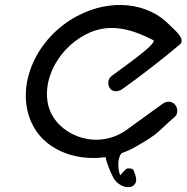

<svg xmlns="http://www.w3.org/2000/svg" viewBox="-20 -639 754 776"><path d="M687.1 -167.5C699.9 -178.6 700.2 -204.3 685.1 -218.4C670.1 -232.5 651.1 -229.6 637.3 -219.6L493 -115.1C378.5 -32.1 228.8 -85.4 184.1 -187.3C139.5 -289.1 200.8 -432.8 324.7 -498.8C425.2 -552.3 519.5 -517.1 598.8 -477.1C622.2 -465.3 462.4 -356.5 430.3 -331.2C416.9 -320.7 413 -299.6 424.2 -282.2C435.3 -264.9 459.8 -268.7 473.6 -278.5C553.4 -335.6 631.2 -395.3 706.2 -458.8C733.7 -480.9 683.8 -518.7 664.6 -538.7C578.8 -628.3 428.1 -646.7 291.7 -574.1C124.9 -485.2 41.5 -293.2 106.2 -145.8C154.6 -35.4 282.2 14 406.1 -3.9C412.4 20.8 425.1 55.5 434 70.3C442.7 95.8 471.3 117.5 497.8 117.5C524.2 117.5 536.5 96.3 527.7 71.3C518.9 46.3 522.2 41.5 495.8 41.5C487.6 41.5 470.9 65.9 465.4 69.5C454.6 37.9 455.3 -0.1 470.9 -19.7C490.1 -26.4 508.9 -34.8 526.8 -45.1C628.6 -103.1 611.5 -102.4 687.1 -167.5Z"/></svg>

Font: Hi.
Style: Tall Oblique
Weight: 400
Designer: Mew Too, Robert Jablonski
Foundry: Cannot Into Space Fonts
Version: Version 1.996